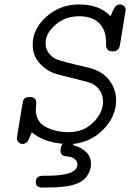

<svg xmlns="http://www.w3.org/2000/svg" viewBox="-20 -639 585 863"><path d="M56 -18Q56 -24 81 -172Q83 -183 85 -189Q87 -195 94 -199Q101 -203 113 -203Q143 -203 143 -177Q143 -174 142 -164Q141 -154 141 -147Q141 -92 185.5 -68.5Q230 -45 288 -45Q355 -45 399 -88.5Q443 -132 443 -182Q443 -238 392 -264Q380 -270 309 -287Q238 -304 222 -310Q183 -325 155 -358Q127 -391 127 -439Q127 -509 188.5 -564Q250 -619 336 -619Q427 -619 477 -566Q479 -570 482 -578Q485 -586 486.5 -589Q488 -592 491 -597.5Q494 -603 495.5 -605.5Q497 -608 500 -611Q503 -614 505.5 -615.5Q508 -617 511.5 -618Q515 -619 519 -619Q529 -619 537 -612Q545 -605 545 -594Q545 -593 519 -436Q514 -408 488 -408H487Q468 -408 461.5 -419Q455 -430 456.5 -445Q458 -460 453 -484Q448 -508 433 -527Q401 -566 336 -566Q273 -566 229 -527.5Q185 -489 185 -445Q185 -400 230 -374Q244 -366 377 -335Q440 -320 471 -278.5Q502 -237 502 -188Q502 -117 446 -58.5Q390 0 308 8L313 15Q343 22 366 43Q389 64 389 98Q389 129 369 155Q349 181 309 192Q269 204 182 204H170Q141 204 141 179Q141 151 173 151H191Q328 151 328 100Q328 87 317 77Q306 67 288 65L283 64Q278 64 275 63.5Q272 63 267 61.5Q262 60 259.5 57.5Q257 55 254.5 50Q252 45 252 39Q252 20 261 7Q177 0 123 -44Q121 -39 116.5 -29Q112 -19 110.5 -15.5Q109 -12 105.5 -6Q102 0 99 2Q96 4 91.5 6Q87 8 82 8Q71 8 63.5 0.5Q56 -7 56 -18Z"/></svg>

Font: CMU Typewriter Text
Style: LightOblique
Weight: 200
Italic angle: -9.46001°
Version: Version 0.7.0